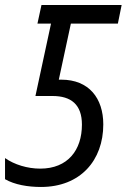

<svg xmlns="http://www.w3.org/2000/svg" viewBox="-36 -734 504 764"><path d="M127 10C284 10 375 -96 375 -239C375 -343 318 -417 208 -417H198L246 -640H433L448 -714H129L113 -640H167L105 -352H173C247 -352 290 -318 290 -238C290 -137 234 -63 124 -63C73 -63 21 -79 -16 -105V-21C22 1 75 10 127 10Z"/></svg>

Font: Noto Sans Condensed
Style: Italic
Weight: 400
Width: 3
Italic angle: -12°
Designer: Monotype Design Team
Foundry: Monotype Imaging Inc.
Version: Version 2.013